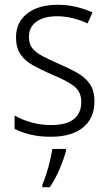

<svg xmlns="http://www.w3.org/2000/svg" viewBox="-20 -655 456 803"><path d="M375 -231Q375 -161 327.5 -122Q280 -83 192 -83Q144 -83 106 -92.5Q68 -102 41 -116V-172Q72 -154 111.5 -143Q151 -132 193 -132Q259 -132 289.5 -157.5Q320 -183 320 -229Q320 -272 288.5 -295.5Q257 -319 195 -344Q152 -363 118.5 -381.5Q85 -400 66 -427.5Q47 -455 47 -499Q47 -562 94 -598.5Q141 -635 221 -635Q263 -635 299.5 -626Q336 -617 367 -603L346 -557Q319 -570 286 -578.5Q253 -587 219 -587Q164 -587 132.5 -564.5Q101 -542 101 -501Q101 -471 115.5 -453Q130 -435 157.5 -420.5Q185 -406 226 -388Q268 -370 302 -351Q336 -332 355.5 -304Q375 -276 375 -231ZM256 -24Q247 10 229 52.5Q211 95 188 128H157V118Q164 102 173 74.5Q182 47 189 18Q196 -11 199 -32H256Z"/></svg>

Font: Noto Sans Telugu UI SemiCondensed Light
Style: Regular
Weight: 300
Width: 4
Designer: Jelle Bosma - Monotype Design Team
Foundry: Monotype Imaging Inc.
Version: Version 2.005; ttfautohint (v1.8.4.7-5d5b)